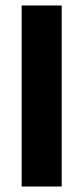

<svg xmlns="http://www.w3.org/2000/svg" viewBox="-20 -680 305 700"><path d="M59 0V-660H205V0Z"/></svg>

Font: Bricolage Grotesque 28pt
Style: Bold
Weight: 700
Designer: Mathieu Triay
Foundry: Atelier Triay
Version: Version 1.000;gftools[0.9.30]